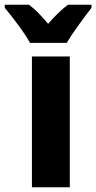

<svg xmlns="http://www.w3.org/2000/svg" viewBox="-76 -786 404 806"><path d="M217 0H58V-549H217ZM308 -766H209Q169 -736 126 -686Q104 -712 85 -731.5Q66 -751 46 -766H-56V-753Q-32 -725 0.5 -681Q33 -637 50 -606H204Q223 -638 254.5 -681.5Q286 -725 308 -753Z"/></svg>

Font: Noto Sans Display SemiCondensed Extra
Style: Regular
Weight: 800
Width: 4
Designer: Monotype Design Team
Foundry: Monotype Imaging Inc.
Version: Version 1.900